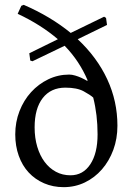

<svg xmlns="http://www.w3.org/2000/svg" viewBox="-20 -761 548 793"><path d="M418 -687 422 -658 301 -599Q381 -524 423 -433.5Q465 -343 465 -242Q465 -188 448 -142Q431 -96 401 -61.5Q371 -27 330.5 -7.5Q290 12 243 12Q199 12 162 -4Q125 -20 98.5 -48.5Q72 -77 57.5 -117.5Q43 -158 43 -206Q43 -257 60.5 -302Q78 -347 108.5 -380.5Q139 -414 179.5 -433.5Q220 -453 266 -453Q277 -453 290.5 -449Q304 -445 315 -440Q328 -434 340 -427L342 -429Q325 -469 301.5 -504.5Q278 -540 247 -572L114 -508L105 -511L101 -541L219 -599Q149 -659 53 -704L68 -737L78 -741Q189 -693 272 -625L410 -692ZM383 -206Q383 -287 365 -358Q353 -369 325.5 -384Q298 -399 250 -399Q190 -399 156.5 -356Q123 -313 123 -235Q123 -191 134 -154.5Q145 -118 164.5 -92Q184 -66 211 -51.5Q238 -37 271 -37Q323 -37 353 -82.5Q383 -128 383 -206Z"/></svg>

Font: Alegreya
Style: Regular
Weight: 400
Designer: Juan Pablo del Peral
Foundry: Juan Pablo del Peral
Version: Version 1.003